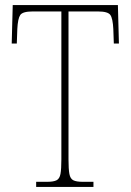

<svg xmlns="http://www.w3.org/2000/svg" viewBox="-20 -734 514 754"><path d="M122 0V-20H165Q190 -20 202 -26Q214 -32 217.5 -51Q221 -70 221 -108V-689H108Q69 -689 59.5 -675Q50 -661 48 -620L46 -563H26L30 -714H443L447 -563H427L425 -620Q423 -661 413.5 -675Q404 -689 365 -689H249V-108Q249 -70 252.5 -51Q256 -32 268 -26Q280 -20 305 -20H347V0Z"/></svg>

Font: Noto Serif Tamil Condensed Thin
Style: Regular
Weight: 100
Width: 3
Designer: Indian Type Foundry, Tom Grace, and the Monotype Design Team
Foundry: Monotype Imaging Inc.
Version: Version 2.004; ttfautohint (v1.8.4.7-5d5b)